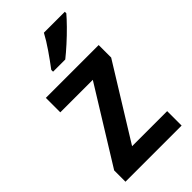

<svg xmlns="http://www.w3.org/2000/svg" viewBox="-236 -834 902 902"><g transform="rotate(-45 214.5 -383.0)"><path d="M401 0H28V-75L258 -447H42V-543H393V-460L168 -96H401ZM391 -756Q375 -737 347.5 -709Q320 -681 289 -653Q258 -625 234 -606H153V-618Q178 -651 206 -691.5Q234 -732 252 -766H391Z"/></g></svg>

Font: Noto Sans SemiCondensed SemiBold
Style: Regular
Weight: 600
Width: 4
Designer: Monotype Design Team
Foundry: Monotype Imaging Inc.
Version: Version 2.013; ttfautohint (v1.8.4.7-5d5b)